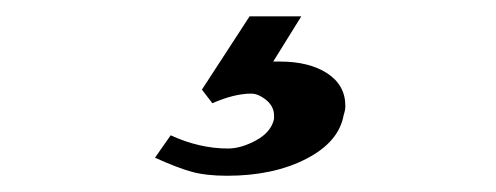

<svg xmlns="http://www.w3.org/2000/svg" viewBox="-20 -35 605 234"><path d="M286.1 79.1Q265.6 79.1 238.8 90.8L226.1 74.2L284.2 -15.1H347.2L313 40H320.8Q356.9 40 378.9 54.4Q400.9 68.8 400.9 94.2Q400.9 99.1 398.9 105Q393.1 138.2 353 158.7Q313 179.2 256.8 179.2Q231 179.2 213.4 174.3Q195.8 169.4 168.9 157.2L188 129.9Q223.1 146 257.8 146Q273.9 146 292.2 136Q310.5 126 314 109.9V106Q314 94.7 304.4 86.9Q294.9 79.1 286.1 79.1Z"/></svg>

Font: Linux Libertine
Style: Bold Italic
Weight: 700
Italic angle: -11.5°
Designer: Philipp H. Poll
Foundry: Philipp H. Poll
Version: Version 4.0.5